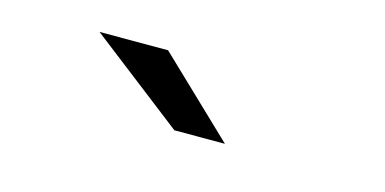

<svg xmlns="http://www.w3.org/2000/svg" viewBox="-31 -837 662 330"><g transform="rotate(15 300.0 -672.0)"><path d="M375 -607H285L117 -737H239Z"/></g></svg>

Font: Argentum Novus
Style: Regular
Weight: 400
Designer: Julieta Ulanovsky
Foundry: Julieta Ulanovsky
Version: Version 7.20;July 27, 2021;FontCreator 13.0.0.2683 64-bit